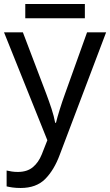

<svg xmlns="http://www.w3.org/2000/svg" viewBox="-20 -697 549 957"><path d="M83 240Q60 240 42.5 237.5Q25 235 13 232V153Q26 156 39.5 158Q53 160 69 160Q115 160 143.5 136.5Q172 113 188 73L216 2L0 -536H94L210 -231Q225 -191 237 -154.5Q249 -118 255 -85H259Q265 -110 277.5 -150.5Q290 -191 305 -232L414 -536H509L278 74Q250 150 205.5 195Q161 240 83 240ZM403 -677V-606H106V-677Z"/></svg>

Font: Noto Sans Historical
Style: Regular
Weight: 400
Designer: Monotype Design Team
Foundry: Monotype Imaging Inc.
Version: Version 2.013; ttfautohint (v1.8.4.7-5d5b)